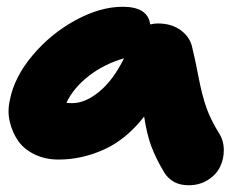

<svg xmlns="http://www.w3.org/2000/svg" viewBox="-20 -528 742 573"><path d="M154.8 -51.8Q115.7 -51.8 84 -66.9Q52.2 -82 34.7 -106.9Q17.1 -131.8 9.3 -164.1Q1.5 -196.3 9.8 -231Q22.9 -298.3 77.4 -363Q131.8 -427.7 205.6 -467.8Q279.3 -507.8 346.2 -507.8Q421.4 -507.8 428.2 -455.1Q439.9 -458 451.2 -458Q492.7 -458 520.5 -437Q548.3 -416 554.2 -383.8Q560.5 -359.9 571.8 -301.5Q583 -243.2 595.7 -207.3Q608.4 -171.4 632.8 -131.8Q647.5 -109.4 647.9 -81.8Q648.4 -54.2 637 -30.5Q625.5 -6.8 600.6 9Q575.7 24.9 543 24.9Q494.1 24.9 470.2 -13.2Q445.3 -54.7 431.6 -91.3Q418 -127.9 410.2 -180.2Q356.9 -111.8 290.5 -81.8Q224.1 -51.8 154.8 -51.8ZM195.8 -220.2Q234.9 -220.2 276.9 -255.1Q318.8 -290 350.1 -354Q290.5 -336.9 244.6 -301Q198.7 -265.1 178.2 -221.2Q184.1 -220.2 195.8 -220.2Z"/></svg>

Font: Shantell Sans Irregular Bouncy
Style: Italic
Weight: 800
Italic angle: -11.31°
Designer: Stephen Nixon, Anya Danilova, Shantell Martin
Foundry: Arrow Type
Version: Version 1.006;[9816181b4]